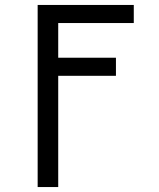

<svg xmlns="http://www.w3.org/2000/svg" viewBox="-20 -540 640 775"><path d="M132 215V-520H520V-447H215V-307H448V-234H215V215Z"/></svg>

Font: Iosevka Aile
Style: Regular
Weight: 400
Designer: Belleve Invis
Foundry: Belleve Invis
Version: Version 28.0.1; ttfautohint (v1.8.4)